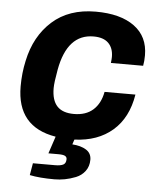

<svg xmlns="http://www.w3.org/2000/svg" viewBox="-52 -583 677 817"><g transform="rotate(5 286.5 -175.0)"><path d="M210.9 188Q146.5 188 105 179.2L113.8 127.9H208Q231.9 127.9 243.4 121.8Q254.9 115.7 254.9 98.1Q254.9 88.9 246.8 84.5Q238.8 80.1 219.2 80.1H175.8L200.2 6.8Q33.2 -20.5 33.2 -193.8Q33.2 -250.5 44.9 -303.2Q67.4 -410.2 138.7 -474.1Q210 -538.1 324.2 -538.1Q430.2 -538.1 489.5 -494.6Q548.8 -451.2 548.8 -371.1Q548.8 -346.2 544.9 -326.2H407.2Q409.2 -343.8 409.2 -352.1Q409.2 -389.6 387.9 -410.9Q366.7 -432.1 324.2 -432.1Q212.4 -432.1 184.1 -278.8Q173.8 -222.2 173.8 -198.2Q173.8 -146.5 197.3 -121.3Q220.7 -96.2 269 -96.2Q320.3 -96.2 351.1 -123.8Q381.8 -151.4 391.1 -201.2H522.9Q506.8 -101.1 443.6 -46.4Q380.4 8.3 280.8 12.2L273.9 33.2Q310.5 35.6 333.3 49.8Q356 64 356 91.8Q356 120.1 340.8 140.4Q325.7 160.6 301.5 170.2Q277.3 179.7 255.1 183.8Q232.9 188 210.9 188Z"/></g></svg>

Font: Archivo
Style: Bold Italic
Weight: 700
Italic angle: -10°
Designer: Hector Gatti
Foundry: Omnibus-Type
Version: Version 2.001